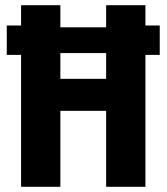

<svg xmlns="http://www.w3.org/2000/svg" viewBox="-20 -718 640 738"><path d="M388 -292H212V0H61V-507H6V-620H61V-698H212V-613H388V-698H539V-620H594V-507H539V0H388ZM388 -415V-514H212V-415Z"/></svg>

Font: Lilex Nerd Font
Style: Bold
Weight: 700
Designer: Mike Abbink, Paul van der Laan, Pieter van Rosmalen, Mikhael Khrustik
Foundry: Mikhael Khrustik
Version: Version 2.400; ttfautohint (v1.8.4.7-5d5b);Nerd Fonts 3.3.0